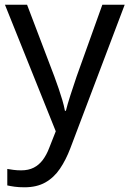

<svg xmlns="http://www.w3.org/2000/svg" viewBox="-20 -556 550 816"><path d="M1 -536H95L211 -231Q221 -204 229.5 -179Q238 -154 245 -130.5Q252 -107 256 -85H260Q266 -110 279 -150.5Q292 -191 306 -232L415 -536H510L279 74Q260 124 234.5 161.5Q209 199 172.5 219.5Q136 240 84 240Q60 240 42 237.5Q24 235 11 232V162Q22 164 37.5 166Q53 168 70 168Q101 168 123.5 156.5Q146 145 162 123.5Q178 102 189 73L217 2Z"/></svg>

Font: ugurmukhi25
Style: Book
Weight: 400
Designer: Jelle Bosma - Monotype Design Team
Foundry: Monotype Imaging Inc.
Version: Version 2.003